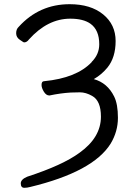

<svg xmlns="http://www.w3.org/2000/svg" viewBox="-20 -733 640 915"><path d="M69 -605Q167 -713 312 -713Q412 -713 471.5 -664.5Q531 -616 531 -537.5Q531 -459 492 -411Q464 -377 427 -356Q492 -338 524 -273Q542 -237 542 -171.5Q542 -106 507 -48Q423 86 124 158Q109 162 96 162Q79 162 79 141Q79 122 110 109Q279 54 359 -5Q461 -78 461 -177Q461 -253 419 -276Q389 -293 361 -293Q339 -293 317 -292Q268 -289 216 -278H215Q200 -278 189 -296Q178 -314 178 -328Q178 -346 190 -346Q345 -361 417 -437V-438Q453 -474 453 -522Q453 -590 411 -620Q377 -644 315 -644Q207 -644 118 -545Q108 -531 95 -531Q93 -531 88.5 -534Q84 -537 75 -543Q57 -555 57 -574.5Q57 -594 69 -605Z"/></svg>

Font: Moon Stars Kai
Style: Bold
Weight: 700
Designer: GuiWonder
Version: Version 1.101